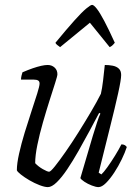

<svg xmlns="http://www.w3.org/2000/svg" viewBox="-20 -766 572 786"><path d="M176 0Q163 0 142 -8Q121 -16 100.5 -28Q80 -40 65.5 -51.5Q51 -63 49 -69Q49 -96 58 -136.5Q67 -177 81 -223Q95 -269 109 -311Q123 -353 132.5 -383.5Q142 -414 142 -424Q142 -433 136 -436.5Q130 -440 119 -440H66Q66 -447 68 -456Q70 -465 72 -470Q95 -480 114 -486.5Q133 -493 148.5 -496.5Q164 -500 175 -500Q192 -500 203.5 -489.5Q215 -479 215 -462Q215 -455 205.5 -425.5Q196 -396 182.5 -353.5Q169 -311 155.5 -264Q142 -217 133 -173Q124 -129 124 -98Q137 -84 155.5 -73.5Q174 -63 181 -63Q187 -63 205 -85.5Q223 -108 248.5 -144.5Q274 -181 301 -224Q328 -267 352.5 -308.5Q377 -350 393 -382Q398 -403 402 -436.5Q406 -470 409 -500Q426 -500 441.5 -497Q457 -494 466.5 -485Q476 -476 476 -459Q476 -440 463.5 -383.5Q451 -327 430 -243.5Q409 -160 384 -59L395 -52Q404 -60 419.5 -81.5Q435 -103 451 -129Q467 -155 477 -175Q485 -175 490.5 -172Q496 -169 499 -164Q492 -142 478.5 -114Q465 -86 448 -60Q431 -34 414 -17Q397 0 383 0Q373 0 356 -6.5Q339 -13 325.5 -22Q312 -31 309 -37L360 -210Q370 -242 377.5 -265.5Q385 -289 391 -301L386 -304Q368 -270 346 -229Q324 -188 301 -147.5Q278 -107 255.5 -73.5Q233 -40 212.5 -20Q192 0 176 0ZM226 -573Q219 -578 213.5 -582.5Q208 -587 207 -591Q254 -648 284.5 -682Q315 -716 333 -731Q351 -746 357 -746Q364 -746 376.5 -730Q389 -714 407 -680Q425 -646 450 -591Q446 -587 442.5 -582.5Q439 -578 429 -573L348 -673Z"/></svg>

Font: Texturina 12pt Thin
Style: Italic
Weight: 250
Italic angle: -11°
Designer: Guillermo Torres Carreño
Foundry: Omnibus-Type
Version: Version 1.002